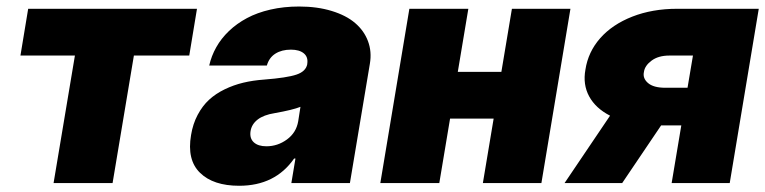

<svg xmlns="http://www.w3.org/2000/svg" viewBox="-20 -573 2395 601"><path d="M44 -399.1 68.2 -545.5H596.6L572.4 -399.1H399.1L332.4 0H147.7L214.5 -399.1Z M728.7 8.5Q647.7 8.5 606.2 -32Q564.6 -72.4 578.1 -150.6Q583.8 -185.4 598.7 -213.4Q613.6 -241.5 634.4 -260.7Q655.2 -279.8 683.1 -293.3Q710.9 -306.8 741.3 -314.1Q771.7 -321.4 806.8 -323.9Q878.6 -329.5 908 -339.5Q937.5 -349.4 941.8 -372.2V-373.6Q945 -394.5 930.9 -406.1Q916.9 -417.6 890.6 -417.6Q861.9 -417.6 842.2 -405.2Q822.4 -392.8 815.3 -367.9H634.9Q641.7 -398.1 657 -425.2Q672.2 -452.4 696.7 -475.9Q721.2 -499.3 753 -516.3Q784.8 -533.4 826.5 -543Q868.3 -552.6 916.2 -552.6Q973 -552.6 1018.3 -538.7Q1063.6 -524.9 1091.6 -500.9Q1119.7 -476.9 1131.9 -444.1Q1144.2 -411.2 1137.8 -373.6L1075.3 0H892L904.8 -76.7H900.6Q841.3 8.5 728.7 8.5ZM813.9 -115.1Q849.1 -115.1 878.2 -136.4Q907.3 -157.7 913.4 -193.2L920.5 -238.6Q896.7 -229 839.5 -218.8Q805.4 -213.4 786.4 -198.7Q767.4 -183.9 764.2 -161.9Q761 -139.9 774.5 -127.5Q788 -115.1 813.9 -115.1Z M1446 -545.5 1413 -348H1549.4L1582.4 -545.5H1765.6L1674.7 0H1491.5L1525.2 -201.7H1388.8L1355.1 0H1170.5L1261.4 -545.5Z M2082.4 0 2112.6 -180.4H2049.4L1927.6 0H1747.2L1889.6 -210.9Q1844.5 -234 1824.2 -271.3Q1804 -308.6 1812.5 -355.1Q1821 -410.5 1858.8 -453.5Q1896.7 -496.4 1959.3 -521Q2022 -545.5 2099.4 -545.5H2355.1L2264.2 0ZM2132.1 -298.3 2149.1 -399.1H2075.3Q2040.8 -399.1 2019.5 -383.2Q1998.2 -367.2 1995.7 -348Q1991.1 -328.1 2008.3 -313.2Q2025.6 -298.3 2062.5 -298.3Z"/></svg>

Font: Karasuma Gothic
Style: Italic
Weight: 900
Italic angle: -9.39999°
Designer: Rasmus Andersson / Ryoko Nishizuka
Foundry: Genbu
Version: Version 1.00